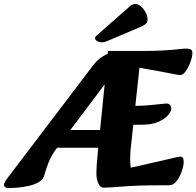

<svg xmlns="http://www.w3.org/2000/svg" viewBox="-45 -938 994 972"><path d="M3 14Q-25 14 -25 -3Q-25 -13 -6 -38L427 -608Q453 -642 490 -661Q527 -680 583 -680L543 -588L243 -189Q214 -150 200 -113.5Q186 -77 179 -50Q173 -28 150.5 -15.5Q128 -3 98.5 3.5Q69 10 42.5 12Q16 14 3 14ZM224 -190V-280H573V-190ZM480 12Q462 12 452.5 -10Q443 -32 443 -59Q443 -98 452 -186L502 -680H676Q744 -680 789 -683Q834 -686 860 -689Q886 -692 897 -692Q908 -692 918.5 -688.5Q929 -685 929 -670Q929 -652 919.5 -625.5Q910 -599 896 -578.5Q882 -558 867 -558Q857 -558 829.5 -564Q802 -570 773 -575L661 -595L616 -179Q614 -155 614 -132.5Q614 -110 617 -89L806 -132Q824 -136 842.5 -140.5Q861 -145 868 -145Q885 -145 885 -118Q885 -100 875.5 -72Q866 -44 849.5 -22Q833 0 811 0H766Q654 0 580 6Q506 12 480 12ZM567 -305 580 -402H628Q671 -402 706.5 -405Q742 -408 766 -411Q790 -414 796 -414Q810 -414 816 -406Q822 -398 822 -388Q822 -373 805 -354Q788 -335 757.5 -321.5Q727 -308 685 -307ZM445 -759Q436 -751 436 -745Q436 -737 446.5 -730.5Q457 -724 469 -724Q477 -724 482.5 -725Q488 -726 495 -729L672 -804Q687 -811 694.5 -818.5Q702 -826 702 -841Q702 -857 692.5 -875Q683 -893 668.5 -905.5Q654 -918 640 -918Q626 -918 610 -904Z"/></svg>

Font: Alkatra
Style: Bold
Weight: 700
Designer: Suman Bhandary
Version: Version 1.100;gftools[0.9.22]